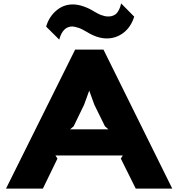

<svg xmlns="http://www.w3.org/2000/svg" viewBox="-20 -1099 1039 1119"><path d="M388.2 -345.2H611.8L591.8 -362.8L529.8 -488.8L500 -570.8L470.2 -488.8L409.2 -362.8ZM583 -810.1 983.9 0H771L684.1 -174.8L695.8 -192.9H303.2L314.9 -174.8L230 0H15.1L418 -810.1ZM686 -1079.1 762.2 -1002Q743.2 -941.4 700 -908.2Q656.7 -875 602.1 -875Q547.4 -875 485.8 -913.1Q481 -915.5 472.4 -920.4Q463.9 -925.3 457 -929Q450.2 -932.6 442.9 -935.1Q412.6 -944.8 401.9 -944.8Q345.7 -944.8 325.2 -868.2L249 -943.8Q264.6 -999.5 306.9 -1036.4Q349.1 -1073.2 404.8 -1073.2Q433.1 -1073.2 465.8 -1062Q498.5 -1050.8 522.9 -1035.2Q550.3 -1019 566.9 -1012.2Q593.8 -1002.9 605 -1002.9Q615.7 -1002.9 622.8 -1003.7Q629.9 -1004.4 640.6 -1008.5Q651.4 -1012.7 658.9 -1020.5Q666.5 -1028.3 674.1 -1043.2Q681.6 -1058.1 686 -1079.1Z"/></svg>

Font: Sinkin Sans 800 Black
Style: Regular
Weight: 900
Designer: Keith Bates
Foundry: K-Type
Version: Sinkin Sans (version 1.0)  by Keith Bates   •   © 2014   www